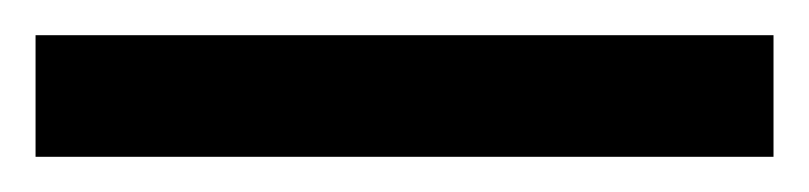

<svg xmlns="http://www.w3.org/2000/svg" viewBox="-22 70 455 108"><path d="M413.1 158.2H-2V89.8H413.1Z"/></svg>

Font: Noto Sans Bengali UI
Style: Regular
Weight: 400
Designer: Monotype Design Team
Foundry: Monotype Imaging Inc.
Version: Version 1.03 uh